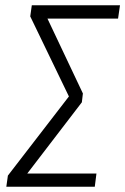

<svg xmlns="http://www.w3.org/2000/svg" viewBox="-20 -705 473 725"><path d="M433.1 -685.1 425.8 -634.8H159.2L293 -352.1L289.1 -318.8L83 -49.8H344.2L337.9 0H3.9L9.8 -42L240.2 -340.8L94.2 -643.1L100.1 -685.1Z"/></svg>

Font: Fira Sans Compressed Light
Style: Italic
Weight: 300
Width: 3
Italic angle: -8°
Designer: Carrois Corporate & Edenspiekermann AG
Foundry: Carrois Corporate GbR & Edenspiekermann AG
Version: Version 4.203;PS 004.203;hotconv 1.0.88;makeotf.lib2.5.64775